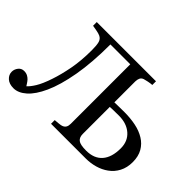

<svg xmlns="http://www.w3.org/2000/svg" viewBox="-138 -980 1276 1276"><g transform="rotate(45 500.0 -341.5)"><path d="M862.3 -212.4Q862.3 -278.8 817.6 -318.1Q772.9 -357.4 699.2 -357.4Q665.5 -357.4 645.8 -356.7Q626 -356 615.7 -355.5V-101.6Q615.7 -69.3 634.8 -54Q653.8 -38.6 710 -38.6Q784.2 -38.6 823.2 -83.3Q862.3 -127.9 862.3 -212.4ZM983.4 -204.1Q983.4 -151.9 962.6 -112.3Q941.9 -72.8 906.7 -47.9Q873.5 -23.9 831.8 -12Q790 0 745.6 0H418.9V-34.7Q430.7 -35.6 452.9 -37.6Q475.1 -39.6 483.4 -43.5Q498 -49.3 504.9 -61.3Q511.7 -73.2 511.7 -92.3V-651.9H325.2Q325.2 -481.4 302.5 -354.2Q279.8 -227.1 242.7 -146Q207 -67.4 163.3 -28.8Q119.6 9.8 75.2 9.8Q34.2 9.8 11.7 -11Q-10.7 -31.7 -10.7 -59.6Q-10.7 -83 4.4 -102.5Q19.5 -122.1 44.9 -122.1Q64 -122.1 77.6 -114.7Q91.3 -107.4 100.1 -97.7Q108.9 -87.9 115.5 -77.4Q122.1 -66.9 126.5 -60.5Q145 -75.7 168 -112.8Q190.9 -149.9 213.4 -216.8Q234.9 -279.8 250 -359.4Q265.1 -439 265.1 -537.6Q265.1 -584.5 258.5 -607.7Q252 -630.9 230.5 -641.1Q217.3 -647.5 190.7 -652.1Q164.1 -656.7 155.8 -658.2V-692.9H712.4V-658.2Q698.7 -657.7 676.5 -653.3Q654.3 -648.9 644.5 -645.5Q627.9 -639.6 621.8 -625.5Q615.7 -611.3 615.7 -595.2V-398.4L663.6 -399.4Q687.5 -399.9 710 -399.9Q765.1 -399.9 814.7 -389.9Q864.3 -379.9 902.3 -356.4Q939.9 -333.5 961.7 -295.7Q983.4 -257.8 983.4 -204.1Z"/></g></svg>

Font: UniBurma_GGSerif
Style: Book
Weight: 400
Designer: Victor San Kho Lin (for Burmese only and related typography optimization with it)
Foundry: http://www.unimm.org
Version: 2.0